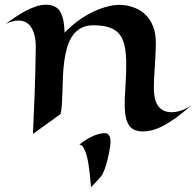

<svg xmlns="http://www.w3.org/2000/svg" viewBox="-20 -536 830 811"><path d="M235.8 -54.2 119.1 29.8Q123.5 -64.5 126 -130.9Q128.4 -197.3 129.4 -240.2Q130.9 -290.5 130.9 -323.2Q133.3 -382.3 114.7 -415.8Q96.2 -449.2 58.1 -449.2Q45.9 -449.2 32.5 -445.6Q19 -441.9 3.9 -435.1Q22.9 -448.7 43.9 -463.1Q64.9 -477.5 86.9 -489.3Q108.9 -501 131.1 -508.5Q153.3 -516.1 174.8 -516.1Q195.3 -516.1 212.2 -507.8Q229 -499.5 237.8 -480Q245.6 -463.4 248.8 -442.9Q252 -422.4 252.9 -397.9Q277.8 -424.3 308.8 -447.3Q339.8 -470.2 373.5 -486.3Q407.2 -502.4 441.4 -510.3Q475.6 -518.1 505.9 -514.2Q527.8 -511.2 551.5 -502Q575.2 -492.7 595 -473.6Q614.7 -454.6 627 -423.6Q639.2 -392.6 638.2 -346.2Q636.7 -291.5 633.3 -245.8Q629.9 -200.2 629.9 -165Q629.9 -144 633.3 -125.2Q636.7 -106.4 645.3 -92.5Q653.8 -78.6 668.5 -70.3Q683.1 -62 705.1 -62Q724.6 -62 746.3 -69.6Q768.1 -77.1 790 -92.8Q754.4 -61 724.9 -39.6Q695.3 -18.1 669.9 -4.9Q644.5 8.3 622.6 13.9Q600.6 19.5 580.1 19Q559.6 18.6 544.9 11Q530.3 3.4 521.5 -12.5Q512.7 -28.3 509.3 -53.5Q505.9 -78.6 506.8 -115.2Q508.3 -147.5 510.7 -186.3Q513.2 -225.1 513.2 -263.2Q513.2 -306.6 507.3 -337.9Q501.5 -369.1 486.1 -389.4Q470.7 -409.7 443.6 -419.4Q416.5 -429.2 374 -429.2Q343.3 -429.2 321.8 -417.2Q300.3 -405.3 286.1 -384.8Q272 -364.3 263.9 -337.2Q255.9 -310.1 251.7 -279.5Q247.6 -249 246.1 -217Q244.6 -185.1 243.9 -155.3Q243.2 -125.5 241.7 -99.4Q240.2 -73.2 235.8 -54.2ZM446.8 62Q446.8 69.3 445.3 81.5Q443.8 93.8 440.9 108.4Q438 123 434.1 138.9Q430.2 154.8 425.5 168.9Q420.9 183.1 415.5 194.3Q410.2 205.6 404.8 211.4Q395 222.7 385.3 233.2Q375.5 243.7 364.7 254.4Q363.8 249 362.5 233.4Q361.3 217.8 359.1 197.8Q356.9 177.7 353.5 156Q350.1 134.3 344.7 116.2Q339.4 98.1 332 86.4Q324.7 74.7 314.9 75.2Q323.7 67.4 336.7 58.8Q349.6 50.3 364 43Q378.4 35.6 393.6 31Q408.7 26.4 422.9 26.4Q431.2 26.4 435.8 30.3Q440.4 34.2 442.9 39.8Q445.3 45.4 446 51.5Q446.8 57.6 446.8 62Z"/></svg>

Font: Eagle Lake
Style: Regular
Weight: 400
Designer: Astigmatic (AOETI)
Foundry: Astigmatic (AOETI)
Version: Version 1.000